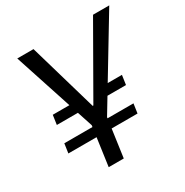

<svg xmlns="http://www.w3.org/2000/svg" viewBox="-162 -830 924 961"><g transform="rotate(-30 300.0 -350.0)"><path d="M60.1 -214.7H459.8L451.9 -160.4H52.2ZM81.4 -367.1H212L204.1 -312.7H73.5ZM349.5 -367.1H481.1L473.2 -312.7H341.6ZM68.4 -700H162.2L276.7 -305.8H280.6L506.3 -700H600L310.6 -220.8H225.4ZM230.2 -267.3H317.3L279.8 0H192.7Z"/></g></svg>

Font: Pathway Extreme 8pt Thin 12pt
Style: Italic
Weight: 100
Italic angle: -8°
Version: Version 1.001;gftools[0.9.26]